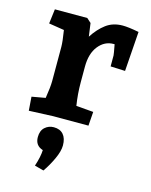

<svg xmlns="http://www.w3.org/2000/svg" viewBox="-115 -578 720 915"><g transform="rotate(15 245.0 -120.5)"><path d="M43 -63 110 -75Q119 -131 119 -160V-329Q119 -354 110 -410L34 -422L43 -494H203L224 -475L233 -410Q260 -452 294 -477.5Q328 -503 376 -503Q404 -503 456 -493L442 -297L370 -300V-354Q370 -360 361 -407H356Q312 -407 282 -369.5Q252 -332 252 -267V-190Q252 -132 261 -76L346 -69L341 0H167L48 5ZM161 169Q122 157 122 115Q122 83 140.5 66.5Q159 50 184 50Q215 50 231.5 69Q248 88 248 123Q248 151 230 190Q212 229 189 262L144 250Q160 202 161 169Z"/></g></svg>

Font: Andada Pro ExtraBold
Style: Regular
Weight: 800
Designer: Carolina Giovagnoli
Foundry: Huerta Tipografica
Version: Version 3.005; ttfautohint (v1.8.4)